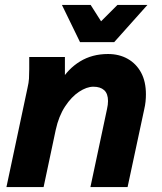

<svg xmlns="http://www.w3.org/2000/svg" viewBox="-20 -755 655 775"><path d="M6 0 91 -400Q96 -421 97 -437.5Q98 -454 98 -476V-525H242V-414L223 -424Q254 -477 303 -507Q352 -537 416 -537Q461 -537 495.5 -517.5Q530 -498 549.5 -462Q569 -426 569 -374Q569 -360 567.5 -345Q566 -330 562 -313L495 0H345L412 -315Q414 -324 415 -332Q416 -340 416 -347Q416 -377 400.5 -391Q385 -405 357 -405Q330 -405 299 -384.5Q268 -364 242.5 -325Q217 -286 205 -231L156 0ZM230 -735H346L388 -669L454 -735H575L441 -585H303Z"/></svg>

Font: Radio Canada
Style: Italic
Weight: 400
Italic angle: -12°
Designer: Charles Daoud, Etienne Aubert Bonn, Alexandre Saumier Demers, Jacques Le Bailly
Foundry: Radio-Canada
Version: Version 2.104;gftools[0.9.28.dev5+ged2979d]